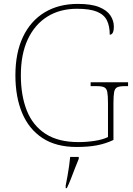

<svg xmlns="http://www.w3.org/2000/svg" viewBox="-20 -744 684 985"><path d="M373 10Q267 10 197.5 -36Q128 -82 93.5 -164.5Q59 -247 59 -358Q59 -473 98 -555Q137 -637 209 -680.5Q281 -724 379 -724Q449 -724 489 -707.5Q529 -691 546.5 -664.5Q564 -638 564 -608Q564 -586 558.5 -576Q553 -566 543 -566Q543 -610 528.5 -639.5Q514 -669 477.5 -684Q441 -699 375 -699Q287 -699 222.5 -658.5Q158 -618 122.5 -542Q87 -466 87 -358Q87 -254 117.5 -177Q148 -100 213.5 -57.5Q279 -15 383 -15Q425 -15 466.5 -21.5Q508 -28 534 -41V-214Q534 -253 530.5 -271.5Q527 -290 515 -296Q503 -302 478 -302H445V-322H637V-302H618Q593 -302 581 -296Q569 -290 565.5 -271.5Q562 -253 562 -214V-26Q522 -7 477.5 1.5Q433 10 373 10ZM317 208Q322 183 326.5 157.5Q331 132 334.5 107.5Q338 83 340 61H384V71Q375 92 364.5 119.5Q354 147 343.5 174Q333 201 323 221H317Z"/></svg>

Font: Noto Serif Lao Thin
Style: Regular
Weight: 250
Designer: Monotype Design Team
Foundry: Monotype Imaging Inc.
Version: Version 2.003